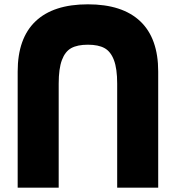

<svg xmlns="http://www.w3.org/2000/svg" viewBox="-20 -845 809 880"><path d="M61 15.1V-517.1Q61 -669.4 142.8 -747.3Q224.6 -825.2 382.8 -825.2Q541 -825.2 623 -747.3Q705.1 -669.4 705.1 -517.1V15.1H517.1V-461.9Q517.1 -530.3 502.2 -569.6Q487.3 -608.9 459 -624.5Q430.7 -640.1 382.8 -640.1Q335 -640.1 306.6 -624.5Q278.3 -608.9 263.7 -569.6Q249 -530.3 249 -461.9V15.1Z"/></svg>

Font: Hussar Preview
Style: Bold
Weight: 700
Foundry: Cannot Into Space Fonts, PlusOne Fonts
Version: Version 2.29RC2 "Millennial"